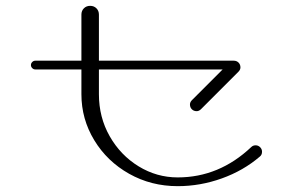

<svg xmlns="http://www.w3.org/2000/svg" viewBox="-20 -713 1040 658"><path d="M259 -390V-475H101Q95 -475 90.5 -479.5Q86 -484 86 -490Q86 -496 90.5 -500.5Q95 -505 101 -505H259V-663Q259 -676 267.5 -684.5Q276 -693 289 -693Q302 -693 310.5 -684.5Q319 -676 319 -663V-505H781Q791 -505 797.5 -498.5Q804 -492 804 -482Q804 -474 797 -467L669 -339Q662 -332 654 -332Q644 -332 637.5 -338.5Q631 -345 631 -355Q631 -363 638 -370L743 -475H319V-390Q319 -311 356 -246Q393 -181 455 -143Q517 -105 589 -105Q731 -105 841 -209Q847 -215 856 -215Q865 -215 871.5 -208.5Q878 -202 878 -193Q878 -182 870 -176Q814 -128 740 -101.5Q666 -75 589 -75Q498 -75 422.5 -117.5Q347 -160 303 -232.5Q259 -305 259 -390Z"/></svg>

Font: GL-CurulMinamoto Light
Style: Regular
Weight: 300
Designer: Eunice (kana); Ryoko NISHIZUKA 西塚涼子 (ideographs); Frank Grießhammer (Latin, Greek & Cyrillic); Wenlong ZHANG
Foundry: Gutenberg Labo; Adobe
Version: Version 1.002